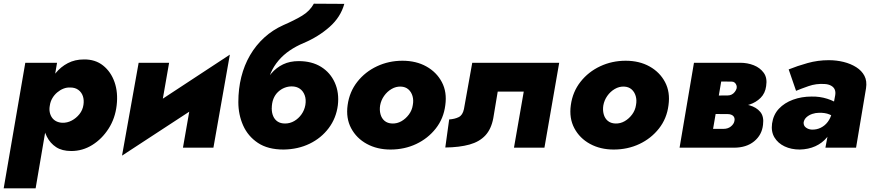

<svg xmlns="http://www.w3.org/2000/svg" viewBox="-35 -800 4732 1040"><path d="M158 220 274 -460H102L-15 220ZM597 -230Q605 -299 585.5 -355Q566 -411 523.5 -445Q481 -479 419 -478Q371 -478 332.5 -458Q294 -438 266 -403.5Q238 -369 220.5 -325Q203 -281 197 -231Q191 -183 196 -139Q201 -95 219 -59.5Q237 -24 269 -3Q301 18 351 18Q412 18 464.5 -14.5Q517 -47 553 -103Q589 -159 597 -230ZM417 -232Q413 -204 395.5 -182Q378 -160 353.5 -147Q329 -134 302 -135Q284 -136 270 -143Q256 -150 247 -162.5Q238 -175 234.5 -192Q231 -209 235 -229Q238 -250 248.5 -268Q259 -286 275 -299.5Q291 -313 309 -320Q327 -327 346 -326Q372 -326 389.5 -313Q407 -300 414 -279Q421 -258 417 -232Z M1169 -312 1210 -504 668 -148 626 43ZM881 -460H716L626 43L820 -111ZM1210 -504 1017 -349 956 0H1121Z M1545 -332Q1571 -332 1589 -319.5Q1607 -307 1615.5 -284Q1624 -261 1619 -231Q1614 -203 1598 -180.5Q1582 -158 1559 -144.5Q1536 -131 1509 -131Q1485 -131 1469 -141.5Q1453 -152 1445 -170.5Q1437 -189 1437 -211L1256 -247Q1256 -179 1282 -120.5Q1308 -62 1362 -26Q1416 10 1501 10Q1579 9 1642 -21.5Q1705 -52 1745.5 -106Q1786 -160 1795 -230Q1803 -298 1778.5 -352.5Q1754 -407 1704 -438Q1654 -469 1583 -469ZM1365 -231 1437 -211Q1437 -242 1446 -264.5Q1455 -287 1471 -302Q1487 -317 1506 -324.5Q1525 -332 1545 -332L1583 -469Q1535 -469 1498.5 -451.5Q1462 -434 1434.5 -402Q1407 -370 1390 -326.5Q1373 -283 1365 -231ZM1256 -247 1432 -210 1414 -331Q1417 -371 1432.5 -406.5Q1448 -442 1474 -472.5Q1500 -503 1534.5 -526.5Q1569 -550 1610 -567Q1690 -601 1750 -654Q1810 -707 1830 -779L1665 -780Q1643 -740 1601.5 -715Q1560 -690 1500 -664Q1442 -638 1396.5 -596.5Q1351 -555 1319.5 -501Q1288 -447 1272 -383Q1256 -319 1256 -247Z M1848 -231Q1838 -160 1867 -105.5Q1896 -51 1952 -20.5Q2008 10 2080 10Q2156 10 2219.5 -20Q2283 -50 2325.5 -104Q2368 -158 2377 -230Q2387 -301 2358.5 -355Q2330 -409 2274.5 -440Q2219 -471 2145 -471Q2071 -471 2007 -441Q1943 -411 1900.5 -357Q1858 -303 1848 -231ZM2024 -229Q2029 -257 2045.5 -280.5Q2062 -304 2086 -318Q2110 -332 2136 -331Q2161 -330 2177 -316Q2193 -302 2199.5 -279.5Q2206 -257 2201 -231Q2197 -203 2180 -180Q2163 -157 2139.5 -143.5Q2116 -130 2089 -131Q2064 -132 2048 -145.5Q2032 -159 2026 -181.5Q2020 -204 2024 -229Z M2994 -460H2523L2478 -209Q2471 -176 2449.5 -165.5Q2428 -155 2398 -153L2377 -1Q2454 -2 2508 -17Q2562 -32 2594 -66.5Q2626 -101 2637 -160L2661 -304H2802L2749 0H2914Z M3057 -231Q3047 -160 3076 -105.5Q3105 -51 3161 -20.5Q3217 10 3289 10Q3365 10 3428.5 -20Q3492 -50 3534.5 -104Q3577 -158 3586 -230Q3596 -301 3567.5 -355Q3539 -409 3483.5 -440Q3428 -471 3354 -471Q3280 -471 3216 -441Q3152 -411 3109.5 -357Q3067 -303 3057 -231ZM3233 -229Q3238 -257 3254.5 -280.5Q3271 -304 3295 -318Q3319 -332 3345 -331Q3370 -330 3386 -316Q3402 -302 3408.5 -279.5Q3415 -257 3410 -231Q3406 -203 3389 -180Q3372 -157 3348.5 -143.5Q3325 -130 3298 -131Q3273 -132 3257 -145.5Q3241 -159 3235 -181.5Q3229 -204 3233 -229Z M3782 -240 3775 -183 3907 -182Q3917 -182 3925 -179Q3933 -176 3937.5 -171Q3942 -166 3943.5 -159Q3945 -152 3943 -144Q3940 -128 3924 -115Q3908 -102 3884 -102H3760L3741 0H3940Q4008 0 4050 -34.5Q4092 -69 4098 -124Q4104 -169 4083 -194Q4062 -219 4025 -229.5Q3988 -240 3946 -240ZM3782 -221H3948Q3988 -222 4024 -233.5Q4060 -245 4085 -270Q4110 -295 4115 -334Q4122 -378 4102 -405.5Q4082 -433 4048 -446.5Q4014 -460 3974 -460H3821L3802 -359L3928 -358Q3938 -358 3944.5 -352.5Q3951 -347 3954 -338.5Q3957 -330 3955 -321Q3952 -311 3945 -302Q3938 -293 3928.5 -288Q3919 -283 3907 -283L3790 -282ZM3724 -460 3646 0H3810L3889 -460Z M4318 -137Q4321 -154 4334 -165.5Q4347 -177 4365 -183Q4383 -189 4401 -189Q4434 -190 4457 -180.5Q4480 -171 4502 -153L4512 -231Q4487 -252 4446 -265Q4405 -278 4361 -277Q4307 -277 4260.5 -260Q4214 -243 4184 -211Q4154 -179 4147 -131Q4141 -87 4160 -55.5Q4179 -24 4215 -7Q4251 10 4297 10Q4344 9 4381.5 -8Q4419 -25 4444.5 -56Q4470 -87 4479 -129L4471 -188Q4464 -160 4448.5 -139.5Q4433 -119 4410.5 -108Q4388 -97 4362 -98Q4344 -99 4330.5 -109Q4317 -119 4318 -137ZM4277 -308Q4303 -319 4344.5 -333.5Q4386 -348 4431 -345Q4452 -344 4466.5 -336Q4481 -328 4486.5 -315Q4492 -302 4489 -284L4436 0H4602L4656 -322Q4662 -361 4647.5 -389Q4633 -417 4603 -436Q4573 -455 4534.5 -464.5Q4496 -474 4454 -474Q4395 -474 4339.5 -458.5Q4284 -443 4237 -424Z"/></svg>

Font: Jost ExtraBold
Style: Italic
Weight: 800
Italic angle: -5°
Version: Version 3.710